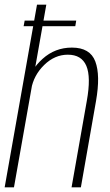

<svg xmlns="http://www.w3.org/2000/svg" viewBox="-33 -805 472 825"><path d="M68.5 -692.5H290.5L294.5 -716.5H73ZM-13 0H27L166 -785H126ZM274.5 0H314.5L379.5 -370.5Q399 -481.5 376.5 -541Q354 -600.5 276 -600.5Q203.5 -600.5 150 -552.2Q96.5 -504 86 -444L101 -421Q111.5 -481.5 156.8 -525.8Q202 -570 258.5 -570Q317.5 -570 338 -522Q358.5 -474 340 -371.5Z"/></svg>

Font: Anybody SemiCondensed ExtraLight
Style: Italic
Weight: 250
Width: 4
Italic angle: -10°
Version: Version 1.113;gftools[0.9.25]